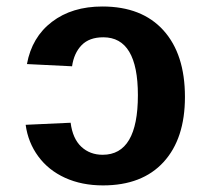

<svg xmlns="http://www.w3.org/2000/svg" viewBox="-20 -558 640 588"><path d="M295.4 9.8Q230.5 9.8 179.4 -13.4Q128.4 -36.6 97.2 -79.1Q65.9 -121.6 58.6 -175.8L196.3 -182.1Q202.6 -133.3 229 -108.6Q255.4 -84 294.4 -84Q402.3 -84 402.3 -266.6Q402.3 -443.8 296.4 -443.8Q253.4 -443.8 230 -419.7Q206.5 -395.5 200.7 -355L62.5 -361.8Q77.6 -444.3 139.2 -491.2Q200.7 -538.1 293.5 -538.1Q414.6 -538.1 480.5 -465.1Q546.4 -392.1 546.4 -261.2Q546.4 -133.3 481 -61.8Q415.5 9.8 295.4 9.8Z"/></svg>

Font: Liberation Mono
Style: Bold
Weight: 700
Monospace: yes
Designer: Steve Matteson
Foundry: Ascender Corporation
Version: Version 2.1.5